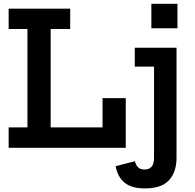

<svg xmlns="http://www.w3.org/2000/svg" viewBox="-20 -802 1060 1042"><path d="M27 -644.5V-755H361V-644.5H255V-110.5H584V0H27V-110.5H129V-644.5ZM662.5 -269.5V0H536.5V-269.5ZM711.5 -543H938V54.5Q938 131.5 897.2 176Q856.5 220.5 766.5 220.5Q694 220.5 656.2 189.5Q618.5 158.5 607.5 100L712 73Q718 95.5 730.2 106.8Q742.5 118 764.5 118Q790 118 803 102.2Q816 86.5 816 54.5V-440.5H711.5ZM801.5 -781.5H943V-648.5H801.5Z"/></svg>

Font: Hepta Slab ExtraLight SemiBold
Style: Regular
Weight: 600
Version: Version 1.102